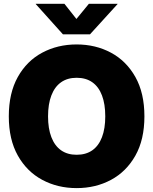

<svg xmlns="http://www.w3.org/2000/svg" viewBox="-20 -970 799 1001"><path d="M379.4 10.7Q280.3 10.7 200 -32.5Q119.6 -75.7 72.8 -159.2Q25.9 -242.7 25.9 -363.3Q25.9 -484.9 72.8 -568.6Q119.6 -652.3 200 -695.3Q280.3 -738.3 379.4 -738.3Q478.5 -738.3 558.6 -695.3Q638.7 -652.3 685.8 -568.6Q732.9 -484.9 732.9 -363.3Q732.9 -242.2 685.8 -158.7Q638.7 -75.2 558.6 -32.2Q478.5 10.7 379.4 10.7ZM379.4 -163.1Q428.2 -163.1 461.4 -186.5Q494.6 -210 511.7 -254.9Q528.8 -299.8 528.8 -363.3Q528.8 -427.2 511.7 -472.4Q494.6 -517.6 461.4 -541Q428.2 -564.5 379.4 -564.5Q331.5 -564.5 298.3 -541Q265.1 -517.6 247.8 -472.4Q230.5 -427.2 230.5 -363.3Q230.5 -299.8 247.8 -254.9Q265.1 -210 298.3 -186.5Q331.5 -163.1 379.4 -163.1ZM315.9 -950.2 378.4 -871.1 443.4 -950.2H592.8V-948.7L449.2 -791H308.1L166.5 -948.7V-950.2Z"/></svg>

Font: Inter 24pt Black
Style: Regular
Weight: 900
Designer: Rasmus Andersson
Foundry: rsms
Version: Version 4.001;git-66647c0bb